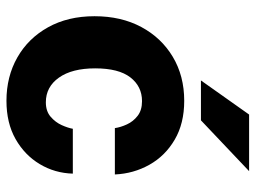

<svg xmlns="http://www.w3.org/2000/svg" viewBox="-116 -646 773 580"><g transform="rotate(90 270.0 -356.5)"><path d="M285 -527Q353.5 -527 402.5 -498.2Q451.5 -469.5 478.2 -421.8Q505 -374 507.5 -317.5H367.5Q365 -335 356.2 -354Q347.5 -373 330.5 -386.2Q313.5 -399.5 286 -399.5Q241.5 -399.5 214.2 -364.2Q187 -329 187 -258Q187 -188 215 -148.5Q243 -109 289.5 -109Q316.5 -109 333.2 -123.5Q350 -138 358.5 -157Q367 -176 369.5 -190.5H505Q503.5 -136 476.2 -90.5Q449 -45 400.5 -17.5Q352 10 285 10Q212 10 154.2 -22.8Q96.5 -55.5 63 -115.5Q29.5 -175.5 29.5 -256Q29.5 -336.5 62 -397.2Q94.5 -458 152.2 -492.5Q210 -527 285 -527ZM326.5 -723H497.5L344 -577.5H223.5Z"/></g></svg>

Font: Public Sans Thin ExtraBold
Style: Regular
Weight: 800
Version: Version 1.007